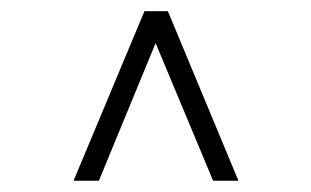

<svg xmlns="http://www.w3.org/2000/svg" viewBox="-20 -670 558 344"><path d="M258.8 -592.8 157.2 -346.2H111.8L238.8 -649.9H280.8L407.2 -346.2H361.8Z"/></svg>

Font: Linux Libertine O
Style: Regular
Weight: 400
Designer: Philipp H. Poll
Foundry: Philipp H. Poll
Version: Version 5.3.0